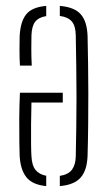

<svg xmlns="http://www.w3.org/2000/svg" viewBox="-20 -625 369 650"><path d="M276.5 -502Q277.5 -459.5 278.2 -410.2Q279 -361 279 -308.8Q279 -256.5 278.5 -203.2Q278 -150 276.5 -99Q275 -48.5 253 -23.8Q231 1 182.5 5V-29.5Q211.5 -34 223.8 -50.8Q236 -67.5 236.5 -96Q237.5 -142 238.2 -192Q239 -242 239 -294.2Q239 -346.5 238.2 -399.5Q237.5 -452.5 236.5 -505Q236 -537.5 223 -552.5Q210 -567.5 182.5 -571V-605Q232 -601 253.5 -576.5Q275 -552 276.5 -502ZM136.5 -605V-570.5Q111 -566.5 99.2 -551.5Q87.5 -536.5 86.5 -505Q86 -490 86 -460.5Q86 -431 87.5 -403H47.5Q46 -426.5 46 -456.5Q46 -486.5 46.5 -502Q49 -552 68.8 -576.5Q88.5 -601 136.5 -605ZM192.5 -311V-278H86.5Q85.5 -242.5 85.2 -205.2Q85 -168 85.2 -138.2Q85.5 -108.5 86.5 -96Q88 -64.5 100.8 -49.2Q113.5 -34 136.5 -30V5Q89.5 0.5 69.2 -25.2Q49 -51 46.5 -98Q46 -109 45.5 -143.8Q45 -178.5 45.2 -223.8Q45.5 -269 47.5 -311Z"/></svg>

Font: Big Shoulders Stencil Text Thin
Style: Regular
Weight: 100
Designer: Patric King
Foundry: XO Type Co
Version: Version 2.001